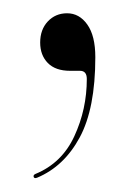

<svg xmlns="http://www.w3.org/2000/svg" viewBox="-20 -104 185 282"><path d="M83 0Q61.5 0 50.2 -11.5Q39 -23 39 -41.5Q39 -60.5 50.2 -72.5Q61.5 -84.5 78.5 -84.5Q96.5 -84.5 108.2 -68Q120 -51.5 120 -20Q120 55.5 97 98Q74 140.5 34.5 157Q30.5 158.5 29.5 156Q28.5 153 32 151.5Q71 135.5 89.2 96Q107.5 56.5 107.5 12Q107.5 0 97.5 0Z"/></svg>

Font: Fraunces 144pt S000 Light
Style: Regular
Weight: 300
Version: Version 1.000; ttfautohint (v1.8.3)